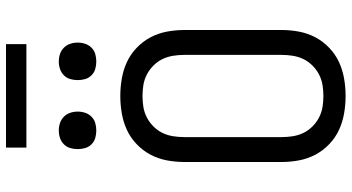

<svg xmlns="http://www.w3.org/2000/svg" viewBox="-286 -878 1172 640"><g transform="rotate(-90 300.0 -558.0)"><path d="M300 8Q271 8 242 3Q213 -2 187 -14Q161 -26 139.5 -46.5Q118 -67 104.5 -92.5Q91 -118 85.5 -147Q80 -176 80 -205V-530Q80 -559 85.5 -588Q91 -617 104.5 -642.5Q118 -668 139.5 -688.5Q161 -709 187 -721Q213 -733 242 -738Q271 -743 300 -743Q329 -743 358 -738Q387 -733 413 -721Q439 -709 460.5 -688.5Q482 -668 495.5 -642.5Q509 -617 514.5 -588Q520 -559 520 -530V-205Q520 -176 514.5 -147Q509 -118 495.5 -92.5Q482 -67 460.5 -46.5Q439 -26 413 -14Q387 -2 358 3Q329 8 300 8ZM300 -66Q319 -66 337 -69Q355 -72 371.5 -80.5Q388 -89 401.5 -102.5Q415 -116 423 -132.5Q431 -149 434 -167.5Q437 -186 437 -205V-530Q437 -549 434 -567.5Q431 -586 423 -602.5Q415 -619 401.5 -632.5Q388 -646 371.5 -654.5Q355 -663 337 -666Q319 -669 300 -669Q281 -669 263 -666Q245 -663 228.5 -654.5Q212 -646 198.5 -632.5Q185 -619 177 -602.5Q169 -586 166 -567.5Q163 -549 163 -530V-205Q163 -186 166 -167.5Q169 -149 177 -132.5Q185 -116 198.5 -102.5Q212 -89 228.5 -80.5Q245 -72 263 -69Q281 -66 300 -66ZM415 -823Q402 -823 390 -826.5Q378 -830 369 -839Q360 -848 356.5 -860Q353 -872 353 -885Q353 -898 356.5 -910Q360 -922 369 -931Q378 -940 390 -944Q402 -948 415 -948Q428 -948 440 -944Q452 -940 461 -931Q470 -922 474 -910Q478 -898 478 -885Q478 -872 474 -860Q470 -848 461 -839Q452 -830 440 -826.5Q428 -823 415 -823ZM185 -823Q172 -823 160 -826.5Q148 -830 139 -839Q130 -848 126.5 -860Q123 -872 123 -885Q123 -898 126.5 -910Q130 -922 139 -931Q148 -940 160 -944Q172 -948 185 -948Q198 -948 210 -944Q222 -940 231 -931Q240 -922 244 -910Q248 -898 248 -885Q248 -872 244 -860Q240 -848 231 -839Q222 -830 210 -826.5Q198 -823 185 -823ZM473 -1056H128V-1124H473Z"/></g></svg>

Font: Iosevka Extended
Style: Regular
Weight: 400
Width: 7
Monospace: yes
Designer: Belleve Invis
Foundry: Belleve Invis
Version: Version 32.5.0; ttfautohint (v1.8.4)